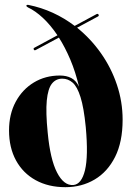

<svg xmlns="http://www.w3.org/2000/svg" viewBox="-20 -767 546 797"><path d="M489 -270Q489 -178 457.8 -115.8Q426.5 -53.5 372.8 -21.8Q319 10 251.5 10Q181 10 128.2 -19Q75.5 -48 46.5 -101Q17.5 -154 17.5 -225.5Q17.5 -293 45.2 -344.5Q73 -396 120.8 -424.8Q168.5 -453.5 228.5 -453.5Q256 -453.5 276 -443Q296 -432.5 308 -407Q293.5 -468.5 271.8 -519.8Q250 -571 224.5 -611L128.5 -559.5Q123 -556.5 120.5 -561Q117.5 -566.5 123 -569L218.5 -620.5Q189.5 -663.5 158 -692.8Q126.5 -722 96.5 -736Q89.5 -739.5 89.5 -743.5Q90 -748 98.5 -746.5Q151 -736 199.5 -713.8Q248 -691.5 290 -659.5L381 -708.5Q386.5 -711 389 -706.5Q392 -701.5 386.5 -698.5L300 -652Q356.5 -606.5 399 -546.2Q441.5 -486 465.2 -415.5Q489 -345 489 -270ZM178 -216.5Q188.5 -105.5 216.8 -50.8Q245 4 284.5 1Q318.5 -2 332.8 -60.5Q347 -119 336 -239.5Q328 -320.5 314.2 -364Q300.5 -407.5 281.5 -424Q262.5 -440.5 238.5 -440.5Q212 -440.5 195.5 -419.8Q179 -399 174.2 -350Q169.5 -301 178 -216.5Z"/></svg>

Font: Fraunces 144pt
Style: Bold
Weight: 700
Version: Version 1.000;[b76b70a41]